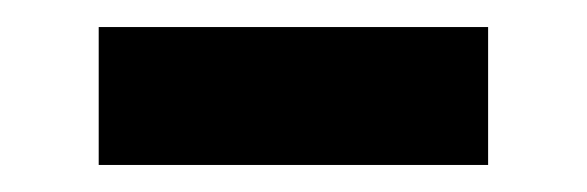

<svg xmlns="http://www.w3.org/2000/svg" viewBox="-20 -357 434 142"><path d="M53 -235V-337H341V-235Z"/></svg>

Font: Lexend Medium
Style: Regular
Weight: 500
Designer: Bonnie Shaver-Troup, Thomas Jockin
Foundry: Lexend
Version: Version 1.005